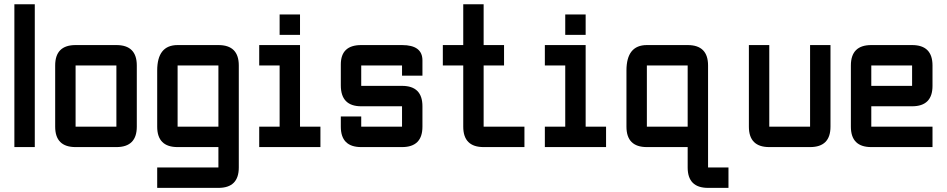

<svg xmlns="http://www.w3.org/2000/svg" viewBox="-20 -704 4532 919"><path d="M48.8 -683.6H146.5V0H48.8Z M537.1 0H341.8Q244.1 0 244.1 -97.7V-390.6Q244.1 -488.3 341.8 -488.3H537.1Q634.8 -488.3 634.8 -390.6V-97.7Q634.8 0 537.1 0ZM537.1 -97.7V-390.6H341.8V-97.7Z M1025.4 195.3H732.4V97.7H1025.4V0H830.1Q732.4 0 732.4 -97.7V-366.2Q732.4 -488.3 830.1 -488.3H1025.4Q1123 -488.3 1123 -390.6V97.7Q1123 195.3 1025.4 195.3ZM830.1 -97.7H1025.4V-390.6H830.1Z M1318.4 -537.1V-634.8H1416V-537.1ZM1220.7 0V-97.7H1318.4V-390.6H1220.7V-488.3H1416V-97.7H1513.7V0Z M1611.3 -146.5H1709V-97.7H1904.3V-195.3H1709Q1611.3 -195.3 1611.3 -295.4V-395.5Q1611.3 -488.3 1709 -488.3H1904.3Q2002 -488.3 2002 -415V-341.8H1904.3V-390.6H1709V-293H1904.3Q2002 -293 2002 -195.3V-97.7Q2002 0 1904.3 0H1709Q1611.3 0 1611.3 -97.7Z M2294.9 0Q2197.3 0 2197.3 -97.7V-390.6H2099.6V-488.3H2197.3V-683.6H2294.9V-488.3H2392.6V-390.6H2294.9V-97.7H2490.2V0Z M2685.5 -537.1V-634.8H2783.2V-537.1ZM2587.9 0V-97.7H2685.5V-390.6H2587.9V-488.3H2783.2V-97.7H2880.9V0Z M3466.8 195.3H3369.1Q3271.5 195.3 3271.5 97.7V0H3076.2Q2978.5 0 2978.5 -97.7V-366.2Q2978.5 -488.3 3076.2 -488.3H3271.5Q3369.1 -488.3 3369.1 -390.6V97.7H3466.8ZM3076.2 -97.7H3271.5V-390.6H3076.2Z M3857.4 -488.3H3955.1V-97.7Q3955.1 0 3857.4 0H3662.1Q3564.5 0 3564.5 -97.7V-488.3H3662.1V-97.7H3857.4Z M4150.4 -488.3H4345.7Q4443.4 -488.3 4443.4 -390.6V-293Q4443.4 -195.3 4345.7 -195.3H4150.4V-97.7H4443.4V0H4150.4Q4052.7 0 4052.7 -97.7V-390.6Q4052.7 -488.3 4150.4 -488.3ZM4345.7 -390.6H4150.4V-293H4345.7Z"/></svg>

Font: BabelStone Runic Staveless Rule
Style: Regular
Weight: 400
Designer: Andrew West
Foundry: BabelStone
Version: Version 3.002 March 14, 2022